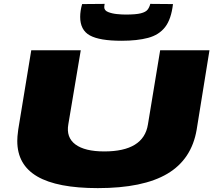

<svg xmlns="http://www.w3.org/2000/svg" viewBox="-20 -959 1104 989"><path d="M484 10Q275 10 172 -50Q69 -110 69 -233Q69 -244 70 -257Q71 -270 74 -292L141 -700H396L332 -319Q320 -251 368.5 -215Q417 -179 517 -179Q720 -179 742 -318L805 -700H1059L993 -291Q967 -138 842 -64Q717 10 484 10ZM606 -749Q493 -749 443 -776.5Q393 -804 393 -872Q393 -903 403 -938L519 -939Q518 -933 517.5 -928.5Q517 -924 517 -922Q517 -905 537 -897Q557 -889 582.5 -886.5Q608 -884 627 -884Q680 -884 705.5 -890.5Q731 -897 740.5 -909.5Q750 -922 754 -939L871 -938Q862 -860 830.5 -819.5Q799 -779 743 -764Q687 -749 606 -749Z"/></svg>

Font: Georama ExtraExtended ExtraBold
Style: Italic
Weight: 800
Width: 8
Italic angle: -9°
Designer: Jean-Baptiste Levee
Foundry: Production Type
Version: Version 1.000